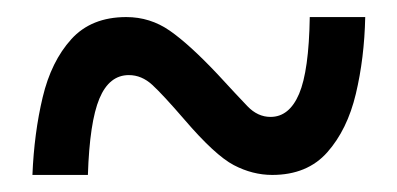

<svg xmlns="http://www.w3.org/2000/svg" viewBox="-20 -469 465 225"><path d="M18 -264Q20 -313 30 -355Q40 -397 63.5 -423Q87 -449 128 -449Q156 -449 179 -433Q202 -417 235 -382Q258 -357 270 -344.5Q282 -332 297 -332Q319 -332 330.5 -359Q342 -386 343 -449H408Q407 -401 397 -359Q387 -317 363.5 -290.5Q340 -264 299 -264Q276 -264 254 -275.5Q232 -287 196 -329Q171 -358 158.5 -369.5Q146 -381 131 -381Q108 -381 96.5 -353.5Q85 -326 83 -264Z"/></svg>

Font: Noto Serif ExtraCondensed
Style: Bold
Weight: 700
Width: 2
Designer: Monotype Design Team
Foundry: Monotype Imaging Inc.
Version: Version 2.014; ttfautohint (v1.8.4.7-5d5b)